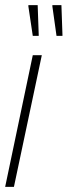

<svg xmlns="http://www.w3.org/2000/svg" viewBox="-20 -724 262 744"><path d="M0 0 107 -510H142L34 0ZM107 -585 90 -699V-704H126L130 -590V-585ZM199 -585 183 -699V-704H218L222 -590V-585Z"/></svg>

Font: Saira Ultra Condensed Thin
Style: Italic
Weight: 100
Width: 1
Italic angle: -12°
Designer: Hector Gatti with collaboration of the Omnibus-Type team
Foundry: Omnibus-Type
Version: Version 1.001; ttfautohint (v1.8)